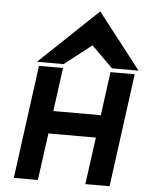

<svg xmlns="http://www.w3.org/2000/svg" viewBox="-59 -932 753 979"><g transform="rotate(5 317.5 -442.0)"><path d="M251 -600 390 -708 499 -600H635L414 -884L115 -600ZM539 0 617 -580H493L463 -357H220L250 -580H127L49 0H172L205 -241H448L415 0Z"/></g></svg>

Font: Charger
Style: HemiRT
Weight: 900
Designer: Jasper
Foundry: Cannot Into Space Fonts
Version: Version 0.99